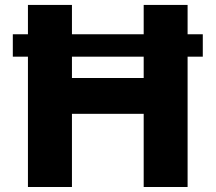

<svg xmlns="http://www.w3.org/2000/svg" viewBox="-20 -747 861 767"><path d="M91.6 -610.1V-727.3H267.4V-610.1H554V-727.3H729.4V-610.1H790.1V-520.6H729.4V0H554V-292.3H267.4V0H91.6V-520.6H31.2V-610.1ZM267.4 -520.6V-435.4H554V-520.6Z"/></svg>

Font: Inter P Extra Bold
Style: Regular
Weight: 800
Designer: Rasmus Andersson
Foundry: rsms
Version: Version 3.018;git-588b23468